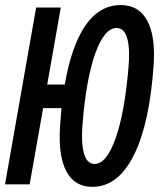

<svg xmlns="http://www.w3.org/2000/svg" viewBox="-26 -723 632 753"><path d="M335.9 9.8Q266.1 9.8 234.1 -51.3Q202.1 -112.3 209.5 -227.5Q211.9 -264.6 215.3 -298.8H143.1L90.3 0H-6.3L115.7 -693.4H212.4L159.2 -391.6H228Q254.4 -543.9 309.3 -623.5Q364.3 -703.1 447.8 -703.1Q519 -703.1 551.5 -641.8Q584 -580.6 576.7 -471.2Q561.5 -240.7 499.5 -115.5Q437.5 9.8 335.9 9.8ZM345.2 -80.1Q391.6 -80.1 427.2 -180.2Q462.9 -280.3 478 -459Q484.4 -531.7 472.9 -572.5Q461.4 -613.3 431.2 -613.3Q383.8 -613.3 348.1 -514.6Q312.5 -416 297.9 -239.7Q291.5 -164.6 303 -122.3Q314.5 -80.1 345.2 -80.1Z"/></svg>

Font: Cascadia Mono PL
Style: Italic
Weight: 400
Italic angle: -10°
Monospace: yes
Designer: Aaron Bell
Foundry: Saja Typeworks
Version: Version 2404.023; ttfautohint (v1.8.4)